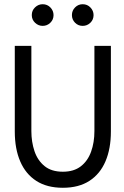

<svg xmlns="http://www.w3.org/2000/svg" viewBox="-20 -877 587 909"><path d="M277.5 12Q202.5 12 152 -20.5Q101.5 -53 75.8 -112.8Q50 -172.5 50 -254.5V-660H128.5V-256.5Q128.5 -205.5 143.2 -161.5Q158 -117.5 190.8 -90.8Q223.5 -64 277.5 -64Q329.5 -64 362.5 -89.5Q395.5 -115 411.2 -158.8Q427 -202.5 427 -256.5V-660H505V-254.5Q505 -173.5 479.5 -113.5Q454 -53.5 403.5 -20.8Q353 12 277.5 12ZM182 -754.5Q161.5 -754.5 146 -769.2Q130.5 -784 130.5 -805.5Q130.5 -827.5 146 -842.2Q161.5 -857 182 -857Q204 -857 218.8 -841.5Q233.5 -826 233.5 -805.5Q233.5 -784 218.2 -769.2Q203 -754.5 182 -754.5ZM371.5 -754.5Q350 -754.5 335.2 -769.5Q320.5 -784.5 320.5 -805.5Q320.5 -827 335.5 -842Q350.5 -857 371.5 -857Q393.5 -857 408.2 -841.5Q423 -826 423 -805.5Q423 -784 407.8 -769.2Q392.5 -754.5 371.5 -754.5Z"/></svg>

Font: Lucymar Sans
Style: Regular
Weight: 400
Foundry: The League of Moveable Type (original font) / Main changes by Cristiano Sobral with portions from Mirco Monsees
Version: Version 2.001;August 30, 2020;FontCreator 13.0.0.2681 64-bit